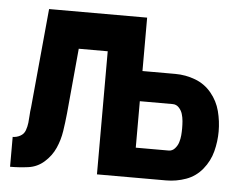

<svg xmlns="http://www.w3.org/2000/svg" viewBox="-43 -582 807 634"><g transform="rotate(5 360.0 -265.0)"><path d="M12 0Q42 0 72 -4Q102 -8 125 -28.5Q148 -49 160 -76Q172 -103 176.5 -132.5Q181 -162 184 -192L204 -408H300V0H529Q563 0 595 -11.5Q627 -23 649 -50Q671 -77 679.5 -110Q688 -143 688 -176Q688 -210 679.5 -243Q671 -276 649 -302.5Q627 -329 595 -341Q563 -353 529 -353H420V-530H95L64 -201Q62 -188 61.5 -175.5Q61 -163 59.5 -150Q58 -137 53.5 -124.5Q49 -112 37 -105.5Q25 -99 12 -99ZM420 -99V-253H529Q541 -253 549.5 -244Q558 -235 561.5 -223.5Q565 -212 566 -200Q567 -188 567 -176Q567 -164 566 -152.5Q565 -141 561.5 -129.5Q558 -118 549.5 -108.5Q541 -99 529 -99Z"/></g></svg>

Font: Iosevka Sparkle Heavy
Style: Regular
Weight: 900
Designer: Belleve Invis
Foundry: Belleve Invis
Version: Version 4.5.0; ttfautohint (v1.8.3)